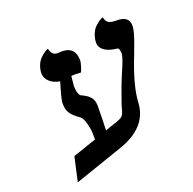

<svg xmlns="http://www.w3.org/2000/svg" viewBox="-132 -696 852 848"><g transform="rotate(-30 294.0 -271.5)"><path d="M254.9 -119.1 315.9 -128.9Q339.4 -132.3 347.9 -140.9Q356.4 -149.4 369.1 -179.2Q371.1 -182.1 382.6 -203.1Q394 -224.1 409.2 -249.8Q424.3 -275.4 444.8 -307.1Q479.5 -357.9 484.9 -378.9Q488.3 -404.8 479 -407.2Q441.9 -417.5 423.6 -436.5Q405.3 -455.6 411.1 -480Q416 -500 426 -515.4Q436 -530.8 447 -538.6Q458 -546.4 468.5 -551.5Q479 -556.6 485.4 -557.6L492.2 -559.1Q492.2 -539.6 502 -530.5Q511.7 -521.5 534.2 -517.1Q597.2 -508.3 586.9 -459Q585.4 -452.1 582 -443.6Q578.6 -435.1 575.4 -428Q572.3 -420.9 565.4 -408.4Q558.6 -396 554.9 -389.6Q551.3 -383.3 541.7 -367.2Q532.2 -351.1 528.8 -345.2Q456.5 -228.5 439.9 -153.8Q413.1 -41.5 267.1 -20L32.2 17.1L77.1 -90.8L192.9 -108.9Q199.2 -141.6 199.2 -161.1Q199.2 -210 186 -225.1Q160.6 -250 151.6 -269.8Q142.6 -289.6 148.9 -321.8Q154.3 -342.3 188 -408.2Q160.2 -417.5 144.8 -437.5Q129.4 -457.5 133.8 -481.9Q138.2 -501 147.9 -516.1Q157.7 -531.2 168.7 -539.1Q179.7 -546.9 189.7 -552Q199.7 -557.1 206.1 -558.6L212.9 -560.1Q213.4 -547.4 216.8 -539.1Q220.2 -530.8 226.3 -527.1Q232.4 -523.4 235.6 -522.5Q238.8 -521.5 244.1 -521Q322.3 -516.1 311 -444.8Q309.6 -437.5 301.8 -421.4Q293.9 -405.3 287.1 -396Q256.3 -403.8 242.2 -403.8Q233.4 -374.5 230 -359.9Q224.1 -325.7 233.9 -311Q250.5 -298.8 258.3 -291.7Q266.1 -284.7 272.5 -273.2Q278.8 -261.7 278.8 -248Q278.8 -232.9 274.9 -217.8Q271.5 -197.8 263.9 -161.9Q256.3 -126 254.9 -119.1Z"/></g></svg>

Font: Linear Smooth
Style: Bold Italic
Weight: 700
Designer: Philipp H. Poll, Flanker
Foundry: Philipp H. Poll, reworked by Flanker
Version: Version 1.061 | FøM Fix